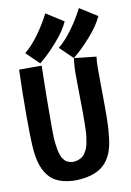

<svg xmlns="http://www.w3.org/2000/svg" viewBox="-100 -990 719 1056"><g transform="rotate(-10 259.0 -462.0)"><path d="M270 -729Q310.5 -761.7 349.6 -815.7Q388.7 -869.6 416.5 -925.3L514.6 -863.3Q492.7 -814.5 441.4 -756.1Q390.1 -697.8 341.8 -659.2ZM83 -732.4Q123.5 -765.1 162.6 -819.1Q201.7 -873 229.5 -928.7L327.1 -866.7Q305.2 -817.4 254.2 -759.3Q203.1 -701.2 154.8 -662.6ZM342.3 -659.2 465.8 -645.5Q461.9 -617.7 461.9 -583.5Q461.9 -583.5 461.9 -569.3Q461.9 -531.2 462.6 -467.5Q463.4 -403.8 463.4 -378.4V-349.6Q463.4 -295.9 461.9 -262.5Q460.4 -229 455.3 -187Q450.2 -145 438 -113.5Q425.8 -82 406.2 -59.1Q356 0.5 240.2 4.9Q184.6 4.9 145.8 -9.8Q106.9 -24.4 83.5 -54.7Q60.1 -85 48.3 -125.5Q36.6 -166 33.2 -222.7Q29.8 -275.4 29.8 -388.2Q29.8 -531.2 34.2 -648.9H160.2Q156.2 -484.9 156.2 -362.8V-293.9Q156.2 -240.2 159.2 -218.8Q159.7 -216.8 161.4 -204.6Q163.1 -192.4 163.6 -188.5Q164.1 -184.6 166.5 -172.9Q168.9 -161.1 170.7 -156.5Q172.4 -151.9 176 -142.1Q179.7 -132.3 183.6 -127.7Q187.5 -123 193.1 -116.2Q198.7 -109.4 205.3 -106.2Q211.9 -103 220.5 -100.6Q229 -98.1 239.3 -97.7Q255.4 -98.1 268.3 -103Q281.2 -107.9 291 -114.7Q300.8 -121.6 308.3 -134.3Q315.9 -147 320.8 -158.4Q325.7 -169.9 329.1 -189.5Q332.5 -209 334.5 -223.4Q336.4 -237.8 337.2 -262.9Q337.9 -288.1 338.1 -304.7Q338.4 -321.3 338.4 -350.6Q338.4 -378.4 337.2 -451.4Q335.9 -524.4 335.9 -569.3Q335.9 -619.1 342.3 -659.2Z"/></g></svg>

Font: Fantasque Sans Mono
Style: Bold
Weight: 700
Monospace: yes
Designer: Jany Belluz
Version: Version 1.8.0 ; ttfautohint (v1.8.2)